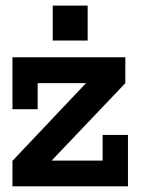

<svg xmlns="http://www.w3.org/2000/svg" viewBox="-20 -657 586 677"><path d="M431.2 0H23.9V-89.8L283.2 -363.8H112.8V-272H23.9V-455.1H421.9V-363.8L162.1 -90.8H341.8V-181.2H431.2ZM289.1 -514.2H166V-637.2H289.1Z"/></svg>

Font: Anonymous Pro
Style: Bold
Weight: 700
Monospace: yes
Designer: Mark Simonson
Version: Version 1.003